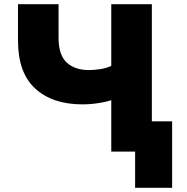

<svg xmlns="http://www.w3.org/2000/svg" viewBox="-20 -725 894 918"><path d="M626 173V0H512V-246Q498 -241 476 -236.5Q454 -232 428 -229Q402 -226 374 -226Q231 -226 148.5 -301.5Q66 -377 66 -531V-705H260V-544Q260 -462 299 -426Q338 -390 405 -390Q430 -390 459.5 -394.5Q489 -399 512 -410V-705H706V-145H803V173Z"/></svg>

Font: Nunito Sans 6pt Black
Style: Regular
Weight: 900
Version: Version 3.101;gftools[0.9.27]